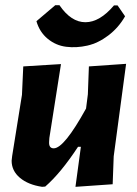

<svg xmlns="http://www.w3.org/2000/svg" viewBox="-20 -719 532 743"><path d="M435 -698 464 -656Q439 -612 399.5 -582Q360 -552 318 -542.5Q276 -533 236 -538Q196 -543 164.5 -569Q133 -595 121 -637L194 -699H210Q255 -633 310.5 -633Q366 -633 421 -698ZM216 -471 171 -185 170 -169Q169 -145 188 -145Q228 -145 313 -299L320 -354L324 -462L468 -472L420 -114L416 -6L272 4L293 -151H282Q215 -49 155 3L143 4Q89 -4 57 -31Q25 -58 25 -97L27 -115L65 -352L70 -462Z"/></svg>

Font: Alegreya Sans ExtraBold
Style: Italic
Weight: 800
Italic angle: -7°
Designer: Juan Pablo del Peral
Foundry: Huerta Tipografica
Version: Version 2.007